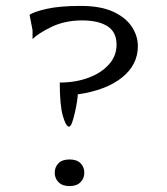

<svg xmlns="http://www.w3.org/2000/svg" viewBox="-20 -629 566 649"><path d="M213 -201Q203 -201 192.5 -237Q182 -273 182 -350Q235 -350 278.5 -366Q322 -382 348 -411Q374 -440 374 -478Q374 -521 343 -540.5Q312 -560 258 -560Q200 -560 155 -538.5Q110 -517 90 -497V-527L80 -579Q94 -589 137.5 -599Q181 -609 253 -609Q321 -609 363.5 -589Q406 -569 426 -538Q446 -507 446 -473Q446 -410 392.5 -367Q339 -324 243 -310Q243 -304 240.5 -287Q238 -270 233.5 -250Q229 -230 224 -215.5Q219 -201 213 -201ZM215 0Q191 0 178 -13Q165 -26 165 -45Q165 -64 177.5 -77Q190 -90 215 -90Q240 -90 252.5 -77Q265 -64 265 -45Q265 -26 252 -13Q239 0 215 0Z"/></svg>

Font: Red Rose Light
Style: Regular
Weight: 300
Designer: Jaikishan Patel
Version: Version 1.001; ttfautohint (v1.8.3)